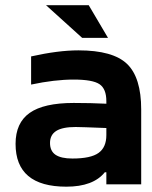

<svg xmlns="http://www.w3.org/2000/svg" viewBox="-20 -700 578 729"><path d="M277.8 -508.8Q408.7 -508.8 462.4 -457.3Q516.1 -405.8 516.1 -284.2V0H383.8V-45.9H377.9Q334 8.8 231.9 8.8Q39.1 8.8 39.1 -153.8Q39.1 -233.4 92.5 -271.2Q146 -309.1 259.8 -309.1Q324.7 -309.1 383.8 -306.2V-315.9Q383.8 -362.8 357.7 -380.4Q331.5 -397.9 259.8 -397.9Q187.5 -397.9 98.1 -378.9V-485.8Q201.2 -508.8 277.8 -508.8ZM154.8 -680.2H316.9L390.1 -556.2H292ZM254.9 -98.1Q324.7 -98.1 354.2 -119.4Q383.8 -140.6 383.8 -187V-213.9Q286.1 -217.8 267.1 -217.8Q217.3 -217.8 193.6 -202.9Q169.9 -188 169.9 -157.2Q169.9 -126.5 190.9 -112.3Q211.9 -98.1 254.9 -98.1Z"/></svg>

Font: LT Wave Text Bold
Style: Regular
Weight: 700
Designer: Daniel Lyons
Version: Version 2.5 (Glyphs App)